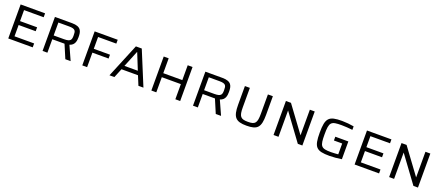

<svg xmlns="http://www.w3.org/2000/svg" viewBox="91 -1841 7078 3098"><g transform="rotate(20 3629.5 -292.0)"><path d="M112 0H532V-67H195V-261H488V-328H195V-517H532V-584H112Z M701 0H784V-231H994L1092 0H1183L1074 -242C1162 -268 1171 -345 1171 -407C1171 -506 1154 -584 994 -584H701ZM784 -296V-518H967C1081 -518 1087 -482 1087 -407C1087 -334 1079 -296 961 -296Z M1383 0H1466V-249H1744V-315H1466V-518H1779V-584H1383Z M1850 0H1934L1999 -158H2282L2347 0H2433L2192 -584H2091ZM2025 -225 2139 -505H2142L2255 -225Z M2569 0H2654V-260H2981V0H3064V-584H2981V-329H2654V-584H2569Z M3284 0H3367V-231H3577L3675 0H3766L3657 -242C3745 -268 3754 -345 3754 -407C3754 -506 3737 -584 3577 -584H3284ZM3367 -296V-518H3550C3664 -518 3670 -482 3670 -407C3670 -334 3662 -296 3544 -296Z M4203 8C4391 8 4443 -47 4443 -263V-584H4358V-251C4358 -91 4329 -58 4204 -58C4079 -58 4048 -92 4048 -251V-584H3963V-263C3963 -50 4018 8 4203 8Z M4667 0H4752V-451H4753L5084 0H5162V-584H5078V-145H5077L4754 -584H4667Z M5630 8C5687 8 5772 1 5837 -10V-315H5613V-250H5755V-64C5725 -61 5670 -57 5631 -57C5458 -57 5437 -88 5437 -292C5437 -504 5463 -525 5647 -525C5703 -525 5771 -520 5834 -513V-573C5776 -584 5692 -592 5630 -592C5403 -592 5354 -544 5354 -292C5354 -41 5398 8 5630 8Z M6059 0H6479V-67H6142V-261H6435V-328H6142V-517H6479V-584H6059Z M6652 0H6737V-451H6738L7069 0H7147V-584H7063V-145H7062L6739 -584H6652Z"/></g></svg>

Font: Saira UNSAM SC
Style: Regular
Weight: 400
Designer: Hector Gatti with collaboration of the Omnibus-Type team
Foundry: Omnibus-Type
Version: Version 1.072;PS 001.072;hotconv 1.0.88;makeotf.lib2.5.64775